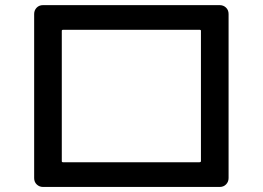

<svg xmlns="http://www.w3.org/2000/svg" viewBox="-20 -740 1040 760"><path d="M224.6 -618.2V-101.6Q224.6 -97.7 230.5 -97.7H769.5Q774.4 -97.7 775.4 -101.6V-618.2Q775.4 -622.1 769.5 -622.1H230.5Q224.6 -622.1 224.6 -618.2ZM150.4 0Q135.7 0 125.5 -9.8Q115.2 -19.5 115.2 -35.2V-684.6Q115.2 -699.2 125 -709.5Q134.8 -719.7 150.4 -719.7H849.6Q864.3 -719.7 874.5 -710Q884.8 -700.2 884.8 -684.6V-35.2Q884.8 -20.5 875 -10.3Q865.2 0 849.6 0H224.6Z"/></svg>

Font: Rounded-L Mgen+ 1m medium
Style: Regular
Weight: 500
Designer: [Source Han Sans]
Ryoko NISHIZUKA  (kana & ideographs); Paul D. Hunt (Latin, Greek & Cyrillic); Wenlong ZHANG  (bopomofo
Version: Version 1.059.20150602